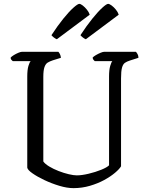

<svg xmlns="http://www.w3.org/2000/svg" viewBox="-20 -973 764 993"><path d="M360 0Q327 0 287 -12Q247 -24 210 -41.5Q173 -59 148 -76.5Q123 -94 121 -106V-577Q121 -612 127 -632Q133 -652 139 -657H46Q43 -659 39 -663.5Q35 -668 35 -675Q40 -681 51.5 -688Q63 -695 75 -700Q87 -705 93 -705H282Q286 -701 290 -693Q294 -685 295 -674L253 -661Q238 -656 227 -649.5Q216 -643 210 -626Q204 -609 204 -575V-138Q213 -125 234.5 -112Q256 -99 283 -88.5Q310 -78 335.5 -72Q361 -66 377 -66Q403 -66 438.5 -74.5Q474 -83 503.5 -95Q533 -107 544 -118V-577Q544 -612 550 -632Q556 -652 561 -657H470Q467 -659 463.5 -663.5Q460 -668 459 -675Q464 -681 476 -688Q488 -695 500 -700Q512 -705 518 -705H683Q687 -701 691.5 -693Q696 -685 696 -674L652 -660Q636 -655 626 -648Q616 -641 611 -623Q606 -605 606 -567V-113Q598 -99 575 -79.5Q552 -60 519 -42Q486 -24 445 -12Q404 0 360 0ZM424 -770Q416 -773 408 -779.5Q400 -786 396 -791Q428 -840 457.5 -876.5Q487 -913 509 -933Q531 -953 539 -953Q546 -953 557.5 -944.5Q569 -936 579.5 -923Q590 -910 594 -897ZM274 -770Q266 -773 258 -779.5Q250 -786 246 -791Q278 -840 307.5 -876.5Q337 -913 359.5 -933Q382 -953 390 -953Q397 -953 408 -944.5Q419 -936 429.5 -923Q440 -910 444 -897Z"/></svg>

Font: Texturina 72pt
Style: Regular
Weight: 400
Designer: Guillermo Torres Carreño
Foundry: Omnibus-Type
Version: Version 1.002; ttfautohint (v1.8.3)